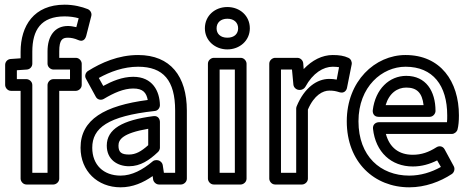

<svg xmlns="http://www.w3.org/2000/svg" viewBox="-20 -763 1992 820"><path d="M316 -685 306 -647C292 -650 282 -652 270 -652C213 -652 183 -608 183 -544V-491C183 -476 197 -466 208 -466H279V-425H208C193 -425 183 -411 183 -400V-25H118V-400C118 -415 104 -425 93 -425H52V-463L95 -466C108 -467 118 -478 118 -491V-542C118 -635 155 -693 256 -693C278 -693 299 -690 316 -685ZM370 -695C373 -707 366 -719 355 -724C330 -734 295 -743 256 -743C125 -743 68 -653 68 -542V-514L25 -511C12 -510 2 -499 2 -486V-400C2 -389 12 -375 27 -375H68V0C68 11 78 25 93 25H208C219 25 233 15 233 0V-375H304C315 -375 329 -385 329 -400V-491C329 -502 319 -516 304 -516H233V-544C233 -594 247 -602 270 -602C283 -602 299 -599 314 -592C338 -581 346 -602 348 -609Z M374 -132C374 -216 440 -267 641 -289C654 -290 663 -302 663 -314C662 -373 632 -435 549 -435C502 -435 458 -416 421 -396L402 -430C451 -457 508 -478 570 -478C678 -478 728 -419 728 -291V-25H680L675 -58C673 -70 661 -79 650 -79H647C641 -79 635 -77 631 -73C589 -38 544 -13 495 -13C422 -13 374 -59 374 -132ZM324 -132C324 -33 396 37 495 37C547 37 592 17 632 -11L634 4C636 15 647 25 659 25H753C764 25 778 15 778 0V-291C778 -437 708 -528 570 -528C485 -528 412 -495 356 -460C346 -454 340 -439 347 -427L389 -350C396 -336 413 -334 424 -341C466 -366 508 -385 549 -385C591 -385 605 -367 611 -336C427 -312 324 -253 324 -132ZM436 -141C436 -81 482 -53 531 -53C580 -53 618 -79 655 -114C660 -119 663 -126 663 -132V-242C663 -252 657 -270 635 -267C503 -250 436 -212 436 -141ZM486 -141C486 -166 502 -194 613 -213V-143C583 -116 559 -103 531 -103C498 -103 486 -113 486 -141Z M951 -602C921 -602 905 -619 905 -642C905 -666 922 -683 951 -683C980 -683 997 -666 997 -642C997 -619 981 -602 951 -602ZM951 -552C1003 -552 1047 -589 1047 -642C1047 -696 1004 -733 951 -733C898 -733 855 -696 855 -642C855 -589 899 -552 951 -552ZM918 -25V-466H983V-25ZM868 0C868 11 878 25 893 25H1008C1019 25 1033 15 1033 0V-491C1033 -502 1023 -516 1008 -516H893C882 -516 868 -506 868 -491Z M1180 -25V-466H1227L1233 -402C1234 -389 1246 -379 1258 -379H1262C1271 -379 1280 -385 1284 -392C1316 -451 1361 -478 1401 -478C1412 -478 1421 -477 1428 -476L1418 -423C1408 -425 1398 -426 1386 -426C1334 -426 1280 -389 1247 -309C1246 -306 1245 -303 1245 -300V-25ZM1130 0C1130 11 1140 25 1155 25H1270C1281 25 1295 15 1295 0V-295C1322 -358 1360 -376 1386 -376C1405 -376 1414 -374 1430 -369C1450 -363 1460 -377 1462 -388L1482 -488C1484 -498 1479 -511 1468 -516C1449 -525 1428 -528 1401 -528C1356 -528 1313 -506 1277 -468L1275 -493C1274 -505 1263 -516 1250 -516H1155C1144 -516 1130 -506 1130 -491Z M1511 -245C1511 -393 1612 -478 1712 -478C1829 -478 1890 -398 1890 -270C1890 -260 1890 -249 1889 -241H1598C1588 -241 1571 -234 1573 -213C1584 -113 1651 -52 1743 -52C1781 -52 1815 -62 1847 -78L1863 -50C1822 -27 1776 -13 1728 -13C1605 -13 1511 -96 1511 -245ZM1461 -245C1461 -70 1579 37 1728 37C1796 37 1860 13 1910 -20C1920 -27 1924 -42 1918 -53L1879 -125C1871 -140 1855 -141 1844 -134C1811 -113 1780 -102 1743 -102C1684 -102 1644 -132 1628 -191H1910C1920 -191 1931 -199 1934 -210C1938 -225 1940 -246 1940 -270C1940 -416 1861 -528 1712 -528C1582 -528 1461 -417 1461 -245ZM1597 -264H1815C1830 -264 1840 -278 1840 -289C1840 -374 1799 -439 1715 -439C1643 -439 1583 -383 1572 -292C1571 -282 1575 -264 1597 -264ZM1627 -314C1642 -365 1677 -389 1715 -389C1760 -389 1783 -367 1789 -314Z"/></svg>

Font: Falling Sky
Style: Ou
Weight: 400
Designer: Paul D. Hunt
Foundry: Adobe Systems Incorporated
Version: Version 1.02